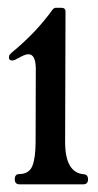

<svg xmlns="http://www.w3.org/2000/svg" viewBox="-20 -734 252 495"><path d="M25.4 -583.5Q19 -579.1 14.6 -578.4Q10.3 -577.6 7.6 -578.6Q4.9 -579.6 3.9 -581.8Q2.9 -584 2.9 -585.4Q2.9 -586.9 3.7 -590.1Q4.4 -593.3 9.8 -598.1Q42 -624.5 68.4 -652.3Q94.7 -680.2 115.7 -709.5Q119.6 -713.9 124 -713.9H138.2Q148.9 -713.9 148.9 -704.1L147.9 -367.7Q147.9 -288.6 196.3 -284.7Q207 -284.2 207 -271Q206.5 -258.8 194.8 -258.8H30.3Q18.1 -258.8 18.1 -272Q18.1 -285.2 29.8 -285.2Q55.2 -285.6 63.5 -306.4Q71.8 -327.1 71.8 -369.6L72.3 -557.6Q71.8 -594.2 53.2 -594.2Q43.9 -594.2 25.4 -583Z"/></svg>

Font: UnifrakturMaguntia sl
Style: Regular
Weight: 400
Designer: j. 'mach' wust, based on a font by Peter Wiegel, original typeface by Carl Albert Fahrenwaldt 1901
Version: Version 2010-11-24